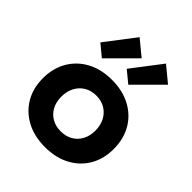

<svg xmlns="http://www.w3.org/2000/svg" viewBox="-237 -1005 1160 1160"><g transform="rotate(45 343.0 -425.0)"><path d="M343 11.5Q251.5 11.5 183.5 -24.8Q115.5 -61 77.8 -125.2Q40 -189.5 40 -274Q40 -359.5 77.8 -424.5Q115.5 -489.5 183.5 -526Q251.5 -562.5 343 -562.5Q434 -562.5 502.2 -526Q570.5 -489.5 608 -424.5Q645.5 -359.5 645.5 -274Q645.5 -189.5 608 -125.2Q570.5 -61 502.5 -24.8Q434.5 11.5 343 11.5ZM343 -123Q386 -123 418.8 -141.8Q451.5 -160.5 470 -194.5Q488.5 -228.5 488.5 -274.5Q488.5 -320 470 -354.8Q451.5 -389.5 418.8 -409Q386 -428.5 343 -428.5Q300 -428.5 267.2 -409Q234.5 -389.5 216 -354.8Q197.5 -320 197.5 -274.5Q197.5 -228.5 216 -194.5Q234.5 -160.5 267.2 -141.8Q300 -123 343 -123ZM278 -862.5 377 -781 207 -611 132.5 -672.5ZM503.5 -862.5 602.5 -781 433 -611 358 -672.5Z"/></g></svg>

Font: Hepta Slab
Style: Bold
Weight: 700
Designer: Michael LaGattuta
Foundry: Michael LaGattuta
Version: Version 1.100